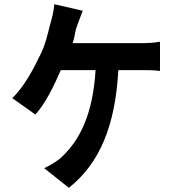

<svg xmlns="http://www.w3.org/2000/svg" viewBox="-20 -835 840 912"><path d="M542 -502H654C674 -502 714 -502 740 -498V-637C711 -631 672 -630 651 -630H325C334 -655 336 -680 342 -701C349 -722 364 -759 373 -784L238 -815C236 -784 226 -744 216 -711C207 -673 195 -622 172 -576C142 -513 95 -422 38 -369L148 -291C196 -343 237 -429 269 -502H434C421 -293 360 -172 276 -92C257 -72 219 -50 190 -36L307 57C452 -57 528 -237 542 -502Z"/></svg>

Font: Glow Sans TC Compressed
Style: Bold
Weight: 700
Width: 2
Designer: Ryoko NISHIZUKA (kana, bopomofo & ideographs); Paul D. Hunt (Latin, Greek & Cyrillic); Sandoll Communications, Soo-young
Version: Version 0.93